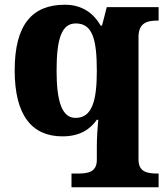

<svg xmlns="http://www.w3.org/2000/svg" viewBox="-20 -566 702 811"><path d="M282 225H650V167H646C602 167 565 161 565 107V-409C565 -470 602 -479 646 -479H650V-536H431L411 -458H405C374 -512 325 -546 254 -546C116 -546 42 -462 42 -269C42 -77 116 10 244 10C317 10 361 -20 389 -60H395C392 -30 389 18 389 53V109C389 161 352 167 309 167H282ZM299 -68C241 -68 219 -139 219 -268C219 -404 241 -467 300 -467C369 -467 389 -404 389 -267C389 -140 369 -68 299 -68Z"/></svg>

Font: Noto Serif Gurmukhi ExtraBold
Style: Regular
Weight: 800
Designer: Vaibhav Singh and the Monotype Design Team
Foundry: Monotype Imaging Inc.
Version: Version 2.004